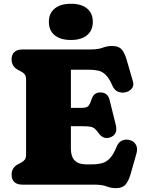

<svg xmlns="http://www.w3.org/2000/svg" viewBox="-20 -956 747 994"><path d="M40 -649Q40 -672.5 54 -686.2Q68 -700 97.5 -700H448.5Q488.5 -700 511.5 -709Q534.5 -718 560.5 -718Q593.5 -718 609.5 -700.5Q625.5 -683 636.5 -644L668.5 -533.5Q674.5 -512.5 661.8 -497Q649 -481.5 626.5 -477.5Q608.5 -474.5 590.8 -481.2Q573 -488 561.5 -513.5Q545 -551 527.5 -568.2Q510 -585.5 489.2 -590.2Q468.5 -595 441.5 -595H347V-397.5H403Q430.5 -397.5 439 -409Q447.5 -420.5 455 -444Q465.5 -477.5 500 -477.5Q538 -477.5 547.5 -438L579.5 -309Q591.5 -258.5 549.5 -244.5Q514.5 -232.5 490.5 -267Q480 -281.5 471.2 -289.2Q462.5 -297 448.8 -299.8Q435 -302.5 409.5 -302.5H347V-186Q347 -105 426 -105H451.5Q484.5 -105 508 -111.2Q531.5 -117.5 549.5 -137Q567.5 -156.5 583.5 -195.5Q592.5 -219 609.8 -227.5Q627 -236 648.5 -231.5Q672.5 -226.5 683.2 -207.5Q694 -188.5 686.5 -161.5L656.5 -56Q645.5 -18 629.5 0Q613.5 18 580.5 18Q554.5 18 531.5 9Q508.5 0 468.5 0H97.5Q68 0 54 -13.8Q40 -27.5 40 -51Q40 -88 73 -105.5L89 -114Q100.5 -120 107.8 -128.8Q115 -137.5 115 -157V-543Q115 -562.5 107.8 -571.2Q100.5 -580 89 -586L73 -594.5Q40 -612 40 -649ZM347 -749Q293.5 -749 263.2 -773.5Q233 -798 233 -843.5Q233 -887 263.2 -911.8Q293.5 -936.5 347 -936.5Q401.5 -936.5 431 -911.8Q460.5 -887 460.5 -843.5Q460.5 -799 431 -774Q401.5 -749 347 -749Z"/></svg>

Font: Fraunces 9pt SuperSoft Black
Style: Regular
Weight: 900
Version: Version 1.000;[b76b70a41]